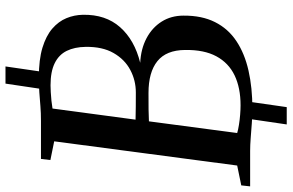

<svg xmlns="http://www.w3.org/2000/svg" viewBox="-206 -710 1039 682"><g transform="rotate(-90 313.0 -369.5)"><path d="M267.5 8Q243 8 216 6Q189 4 163.5 2Q138 0 117.5 0H-8.5L-5 -31.5L65.5 -46L151.5 -696L85 -709.5L89 -743H224Q252.5 -743 276.8 -745Q301 -747 325.5 -748.8Q350 -750.5 379.5 -750.5Q441.5 -750.5 483.8 -737.8Q526 -725 551.8 -702.8Q577.5 -680.5 589 -652.5Q600.5 -624.5 601 -594Q602.5 -513.5 557 -462Q511.5 -410.5 430.5 -390.5Q480 -388 517.8 -368Q555.5 -348 576.8 -314.2Q598 -280.5 598 -236.5Q598.5 -171.5 575 -124.8Q551.5 -78 507.5 -48.8Q463.5 -19.5 402.8 -5.8Q342 8 267.5 8ZM325 -406Q368 -406 405.2 -425.8Q442.5 -445.5 465.2 -485.2Q488 -525 487 -584.5Q486.5 -623.5 472.8 -651.5Q459 -679.5 429 -694.2Q399 -709 350.5 -709Q341.5 -709 326.5 -708.2Q311.5 -707.5 295.8 -705.8Q280 -704 268 -702L228.5 -407Q250 -406.5 275 -406.2Q300 -406 325 -406ZM279.5 -34Q341.5 -34 385.8 -55.2Q430 -76.5 453.5 -120Q477 -163.5 476 -231Q475.5 -298 436.2 -329.5Q397 -361 323.5 -361Q288 -361 264.8 -360.8Q241.5 -360.5 222.5 -359.5L181 -46Q192.5 -42.5 209.8 -39.8Q227 -37 245.8 -35.5Q264.5 -34 279.5 -34ZM211.5 130 233 -16.5H294L273 130ZM335 -724.5 356.5 -869H417.5L396.5 -724.5Z"/></g></svg>

Font: Merriweather 72pt Medium
Style: Italic
Weight: 500
Italic angle: -7.8°
Version: Version 2.101